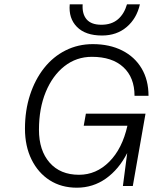

<svg xmlns="http://www.w3.org/2000/svg" viewBox="-20 -864 710 892"><path d="M630 -844Q615 -778 568.5 -738.5Q522 -699 454 -699Q377 -699 337.5 -739Q298 -779 304 -844H364Q361 -799 382.5 -774Q404 -749 451 -749Q498 -749 527.5 -774Q557 -799 570 -844ZM96 -266Q96 -351 119.5 -423Q143 -495 185 -548Q227 -601 285 -630Q343 -659 411 -659Q489 -659 547.5 -629.5Q606 -600 638 -546Q670 -492 670 -419H605Q605 -504 553 -552Q501 -600 407 -600Q335 -600 279.5 -556.5Q224 -513 192.5 -436.5Q161 -360 161 -261Q161 -165 210.5 -108.5Q260 -52 347 -52Q427 -52 487.5 -112.5Q548 -173 572 -280H369L379 -336H656L597 0H551L571 -153Q532 -77 472 -34.5Q412 8 337 8Q265 8 211 -26.5Q157 -61 126.5 -123Q96 -185 96 -266Z"/></svg>

Font: Overused Grotesk Book
Style: Italic
Weight: 350
Italic angle: -10°
Version: Version 0.003